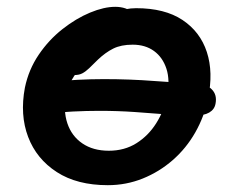

<svg xmlns="http://www.w3.org/2000/svg" viewBox="-20 -531 679 563"><path d="M296 12Q206 12 146.5 -26.5Q87 -65 62.5 -129.5Q38 -194 53 -274Q64 -327 93.5 -370.5Q123 -414 163 -445.5Q203 -477 244 -494Q285 -511 318 -511Q334 -511 347.5 -506.5Q361 -502 369 -492Q377 -482 373 -465Q369 -445 360 -430.5Q351 -416 335 -405Q319 -394 290 -385Q263 -374 238.5 -353.5Q214 -333 197 -307.5Q180 -282 174 -253Q165 -207 177.5 -169.5Q190 -132 221.5 -110.5Q253 -89 299 -89Q345 -89 380 -111Q415 -133 438 -169.5Q461 -206 470 -248Q479 -296 468 -329.5Q457 -363 431.5 -381.5Q406 -400 369 -400Q335 -400 312 -388.5Q289 -377 267 -356Q252 -341 241.5 -331Q231 -321 221.5 -316Q212 -311 199 -311Q185 -311 177 -316Q169 -321 166.5 -332Q164 -343 167 -358Q172 -385 194 -411.5Q216 -438 247.5 -459.5Q279 -481 313.5 -494Q348 -507 379 -507Q463 -507 515 -472.5Q567 -438 586.5 -378.5Q606 -319 590 -242Q579 -189 552.5 -142.5Q526 -96 486.5 -61.5Q447 -27 398.5 -7.5Q350 12 296 12ZM550 -192Q513 -192 469 -195.5Q425 -199 375.5 -202.5Q326 -206 271 -206Q234 -206 194 -204Q154 -202 111 -195L130 -289Q169 -295 208 -297Q247 -299 285 -299Q361 -299 432 -293.5Q503 -288 562 -286Q585 -285 601 -269Q617 -253 612 -227Q609 -210 593.5 -201Q578 -192 550 -192Z"/></svg>

Font: Shantell Sans SemiBold
Style: Italic
Weight: 600
Italic angle: -11°
Designer: Stephen Nixon, Anya Danilova, Shantell Martin
Foundry: Arrow Type
Version: Version 1.011;[c5ecc13dd]